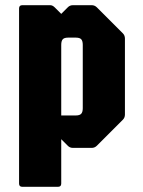

<svg xmlns="http://www.w3.org/2000/svg" viewBox="-20 -570 552 740"><path d="M66 150Q53.5 150 53.5 137.5V-537.5Q53.5 -550 66 -550H173.5Q182.5 -550 191 -541.5L216 -516.5L241 -541.5Q249 -550 261 -550H333.5Q345 -550 353.5 -541.5L453.5 -441.5Q461.5 -433.5 461.5 -421.5V-128.5Q461.5 -116.5 453.5 -108.5L353.5 -8.5Q345 0 333.5 0H261Q249 0 241 -8.5L216 -33.5V137.5Q216 150 203.5 150ZM216 -125H272Q287 -125 293 -131.5Q299 -138 299 -153V-397Q299 -412 293.2 -418.5Q287.5 -425 272 -425H242.5Q227.5 -425 221.8 -418.5Q216 -412 216 -397Z"/></svg>

Font: Jaro 24pt
Style: Regular
Weight: 400
Designer: Agyei Archer, Celine Hurka, Mirko Velimirović
Version: Version 1.000